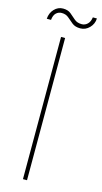

<svg xmlns="http://www.w3.org/2000/svg" viewBox="-138 -873 487 913"><g transform="rotate(15 105.0 -416.5)"><path d="M78 0V-700H98V0ZM155 -763Q130 -763 115 -775Q100 -787 86.5 -799Q73 -811 52 -811Q36 -811 24.5 -800Q13 -789 11 -766H-10Q-8 -795 10 -814Q28 -833 53 -833Q77 -833 91.5 -821Q106 -809 120 -796.5Q134 -784 157 -784Q173 -784 185 -795.5Q197 -807 200 -829H220Q219 -802 200 -782.5Q181 -763 155 -763Z"/></g></svg>

Font: DM Sans 9pt Thin
Style: Regular
Weight: 250
Version: Version 4.004;gftools[0.9.30]